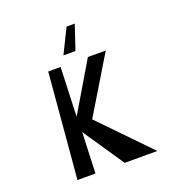

<svg xmlns="http://www.w3.org/2000/svg" viewBox="-186 -1288 1397 1455"><g transform="rotate(-20 512.0 -560.5)"><path d="M413 -924 510 -1121H576L510 -924ZM190 0 263 -849H363L348 -453L583 -849H727L452 -394L834 0H571L348 -329L335 0Z"/></g></svg>

Font: OpenDyslexic
Style: Regular
Weight: 400
Designer: Abbie Gonzalez
Version: Version 0.920;hotconv 1.0.109;makeotfexe 2.5.65596